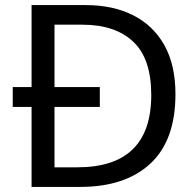

<svg xmlns="http://www.w3.org/2000/svg" viewBox="-20 -734 770 754"><path d="M317 -714Q424 -714 503 -674Q582 -634 625.5 -556.5Q669 -479 669 -364Q669 -183 570.5 -91.5Q472 0 295 0H104V-314H30V-392H104V-714ZM304 -637H194V-392H372V-314H194V-77H284Q574 -77 574 -361Q574 -504 503 -570.5Q432 -637 304 -637Z"/></svg>

Font: Noto Sans Symbols 2
Style: Regular
Weight: 400
Designer: Monotype Design Team
Foundry: Monotype Imaging Inc.
Version: Version 2.008; ttfautohint (v1.8.4.7-5d5b)